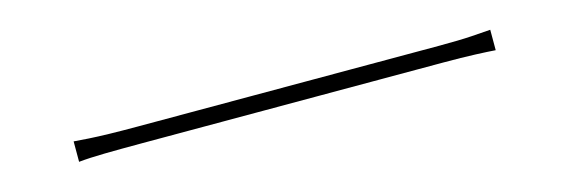

<svg xmlns="http://www.w3.org/2000/svg" viewBox="-12 -556 1025 345"><g transform="rotate(-15 500.0 -384.0)"><path d="M112 -403Q124 -402 140 -401Q156 -400 178 -399.5Q200 -399 230 -399Q236 -399 266.5 -399Q297 -399 343 -399Q389 -399 443.5 -399Q498 -399 553.5 -399Q609 -399 658 -399Q707 -399 741.5 -399Q776 -399 789 -399Q829 -399 851.5 -400.5Q874 -402 887 -403V-365Q874 -366 849.5 -367Q825 -368 790 -368Q777 -368 742 -368Q707 -368 658.5 -368Q610 -368 554.5 -368Q499 -368 444.5 -368Q390 -368 344 -368Q298 -368 267.5 -368Q237 -368 230 -368Q190 -368 160.5 -367.5Q131 -367 112 -365Z"/></g></svg>

Font: Noto Sans JP Thin Thin
Style: Regular
Weight: 250
Version: Version 2.004-H2;hotconv 1.0.118;makeotfexe 2.5.65603